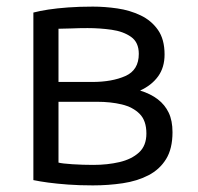

<svg xmlns="http://www.w3.org/2000/svg" viewBox="-20 -552 600 581"><path d="M261 9Q220 9 186 6.5Q152 4 126 0.5Q100 -3 81 -7V-514Q100 -519 126 -523Q152 -527 186 -529.5Q220 -532 261 -532Q297 -532 335 -526.5Q373 -521 405.5 -505.5Q438 -490 458 -461.5Q478 -433 478 -387Q478 -348 458.5 -321Q439 -294 404 -278Q436 -268 457.5 -251.5Q479 -235 490.5 -211Q502 -187 502 -152Q502 -102 482.5 -70.5Q463 -39 429 -21.5Q395 -4 351.5 2.5Q308 9 261 9ZM262 -53Q305 -53 341.5 -61.5Q378 -70 400.5 -90.5Q423 -111 423 -148Q423 -187 402.5 -207.5Q382 -228 348.5 -236Q315 -244 274 -244H157V-60Q168 -57 199.5 -55Q231 -53 262 -53ZM157 -304H259Q319 -304 359.5 -322Q400 -340 400 -389Q400 -424 376.5 -440.5Q353 -457 317.5 -462Q282 -467 245 -467Q219 -467 197 -466Q175 -465 157 -465Z"/></svg>

Font: Ubuntu Sans Mono
Style: Regular
Weight: 400
Monospace: yes
Designer: Dalton Maag Ltd
Foundry: Dalton Maag Ltd
Version: Version 1.006